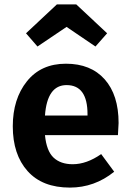

<svg xmlns="http://www.w3.org/2000/svg" viewBox="-20 -835 592 871"><path d="M282 -713 150 -624 98 -684 238 -815H326L466 -684L413 -624ZM518 -277Q518 -267 515 -222H184Q191 -150 223 -120Q255 -90 310 -90Q373 -90 439 -136L498 -56Q409 16 297 16Q172 16 105 -59Q38 -134 38 -262Q38 -386 102 -466Q166 -546 279 -546Q392 -546 455 -475Q518 -404 518 -277ZM377 -311V-317Q377 -449 282 -449Q194 -449 184 -311Z"/></svg>

Font: Fira Sans SemiBold
Style: Regular
Weight: 600
Designer: bBox Type GmbH & Carrois Corporate GbR & Edenspiekermann AG
Foundry: bBox Type GmbH & Carrois Corporate GbR & Edenspiekermann AG
Version: Version 4.301;PS 004.301;hotconv 1.0.88;makeotf.lib2.5.64775